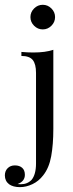

<svg xmlns="http://www.w3.org/2000/svg" viewBox="-72 -633 307 805"><path d="M158.9 -561.3Q158.9 -540.3 143.5 -525Q128.2 -509.7 107.3 -509.7Q86.3 -509.7 71 -525Q55.6 -540.3 55.6 -561.3Q55.6 -582.3 71 -597.6Q86.3 -612.9 107.3 -612.9Q128.2 -612.9 143.5 -597.6Q158.9 -582.3 158.9 -561.3ZM151.6 -92.7Q151.6 -27.4 142.7 21.8Q133.9 71 108.9 102.4Q90.3 126.6 64.1 139.1Q37.9 151.6 11.3 151.6Q-16.9 151.6 -33.9 139.5Q-51.6 125.8 -51.6 102.4Q-51.6 83.9 -39.9 72.2Q-28.2 60.5 -9.7 60.5Q9.7 60.5 21 70.6Q32.3 80.6 32.3 100Q32.3 127.4 1.6 138.7Q6.5 139.5 15.3 139.5Q42.7 139.5 60.5 121Q79 98.4 79 52.4V-327.4Q79 -364.5 65.3 -381.5Q51.6 -398.4 17.7 -398.4V-415.3Q42.7 -412.9 67.7 -412.9Q118.5 -412.9 151.6 -424.2Z"/></svg>

Font: Playfair Display
Style: Regular
Weight: 400
Designer: Claus Eggers Sørensen
Foundry: Claus Eggers Sørensen
Version: Version 1.005; ttfautohint (v1.2) -l 10 -r 42 -G 200 -x 21 -